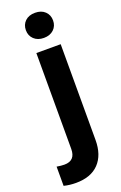

<svg xmlns="http://www.w3.org/2000/svg" viewBox="-225 -787 664 1050"><g transform="rotate(-20 107.0 -262.5)"><path d="M203.6 -528.3V28.8Q203.6 116.2 157.2 164.8Q110.8 213.4 23.4 213.4Q-13.2 213.4 -46.4 205.1V93.3Q-21 97.7 -2 97.7Q62 97.7 62 29.8V-528.3ZM50.8 -665Q50.8 -696.8 72 -717.3Q93.3 -737.8 129.9 -737.8Q166.5 -737.8 187.7 -717.3Q209 -696.8 209 -665Q209 -632.8 187.3 -612.3Q165.5 -591.8 129.9 -591.8Q94.2 -591.8 72.5 -612.3Q50.8 -632.8 50.8 -665Z"/></g></svg>

Font: Vazir FD
Style: Bold-FD
Weight: 700
Designer: Saber Rastikerdar
Foundry: Saber Rastikerdar
Version: Version 30.1.0